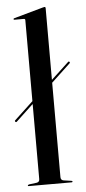

<svg xmlns="http://www.w3.org/2000/svg" viewBox="-60 -767 356 798"><g transform="rotate(-5 117.5 -368.0)"><path d="M-5.5 -271.5Q-8 -275 -5 -277.5L73 -350.5V-688.5Q73 -694 67 -694H28Q24.5 -694 24.5 -697Q24.5 -699.5 28.5 -700.5L148.5 -734Q154.5 -736 157 -736Q161.5 -736 161.5 -730.5V-431.5L234.5 -499.5Q238 -503 241 -499.5Q243.5 -496.5 240.5 -493.5L161.5 -419.5V-25.5Q161.5 -13 173.5 -11L205 -6.5Q210 -6 210 -3Q210 0 206 0H26.5Q23.5 0 23.5 -3Q23.5 -5.5 30 -7L61 -11Q73 -13 73 -25V-338.5L1 -271Q-2.5 -268 -5.5 -271.5Z"/></g></svg>

Font: Fraunces 144pt S000
Style: Regular
Weight: 400
Version: Version 1.000; ttfautohint (v1.8.3)